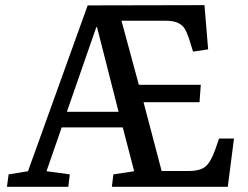

<svg xmlns="http://www.w3.org/2000/svg" viewBox="-20 -720 956 740"><path d="M768.1 -700.2 782.2 -529.8 724.1 -521 712.9 -557.1Q702.6 -590.8 693.4 -606.9Q684.1 -623 666.3 -631.6Q648.4 -640.1 617.2 -640.1H448.2L515.1 -393.1H753.9L749 -326.2H533.2L603 -61H707Q752 -61 772.5 -78.6Q793 -96.2 810.1 -145L824.2 -186H881.8L857.9 0H411.1L417 -47.9L497.1 -60.1L453.1 -229H217.8L159.2 -60.1L249 -47.9L243.2 0H6.8L13.2 -47.9L87.9 -60.1L317.9 -699.2ZM237.8 -289.1H437L354 -615.2H351.1Z"/></svg>

Font: Literata Book Medium
Style: Italic
Weight: 500
Italic angle: -3°
Designer: Latin by Veronika Burian and Jose Scaglione. Greek by Irene Vlachou. Cyrillic by Vera Evstafieva
Foundry: TypeTogether
Version: Version 1.003;PS 001.003;hotconv 1.0.88;makeotf.lib2.5.64775